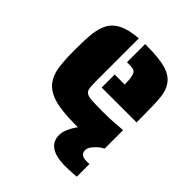

<svg xmlns="http://www.w3.org/2000/svg" viewBox="-197 -640 950 950"><g transform="rotate(45 278.5 -164.5)"><path d="M512 -254V-214H268V-305H338Q338 -361 327 -377Q321 -386 311 -388.5Q301 -391 282 -391H268V-518H282Q368 -518 414.5 -504Q461 -490 483 -458Q503 -430 507.5 -386Q512 -342 512 -254ZM487 97Q491 97 493 96V185L469 187Q439 189 418 189Q345 189 313 163Q285 141 285 101Q285 81 295.5 56.5Q306 32 324 8H302Q210 8 157.5 -7.5Q105 -23 79 -57Q56 -87 49 -131.5Q42 -176 42 -254Q42 -326 47 -368.5Q52 -411 68 -441Q86 -474 123.5 -492.5Q161 -511 226 -516V-214Q226 -180 229 -165.5Q232 -151 243 -144Q255 -136 280 -135Q312 -133 348 -133Q412 -133 441 -136L492 -140V-11Q469 1 451 21Q429 43 429 63Q429 79 439 88Q449 97 476 97Z"/></g></svg>

Font: Saira Stencil
Style: Regular
Weight: 400
Designer: Hector Gatti with collaboration of the Omnibus-Type team
Foundry: Omnibus-Type
Version: Version 1.003